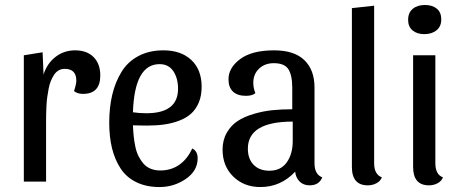

<svg xmlns="http://www.w3.org/2000/svg" viewBox="-20 -733 1856 775"><path d="M241.2 -455.1Q228 -455.1 217 -449Q206.1 -442.9 198.5 -431.4Q190.9 -419.9 185.3 -406.5Q179.7 -393.1 176.3 -374.8Q172.9 -356.4 170.7 -341.1Q168.5 -325.7 167.5 -305.4Q166.5 -285.2 166.3 -272.9Q166 -260.7 166 -244.1V0H76.2V-509.8L151.9 -522L155.8 -432.1Q169.4 -476.1 203.6 -502.9Q237.8 -529.8 283.2 -529.8Q330.6 -529.8 357.7 -502.7Q384.8 -475.6 384.8 -428.2Q384.8 -354 314.9 -354Q293 -354 278.8 -365.2Q288.1 -394 288.1 -407.2Q288.1 -455.1 241.2 -455.1Z M755.9 -133.8Q777.8 -123 777.8 -94.2Q777.8 -43.5 730 -10.7Q682.1 22 624 22Q570.3 22 530.3 2.4Q490.2 -17.1 466.8 -53Q443.4 -88.9 432.1 -134.8Q420.9 -180.7 420.9 -237.8Q420.9 -299.3 433.1 -350.6Q445.3 -401.9 470.5 -442.9Q495.6 -483.9 538.8 -506.8Q582 -529.8 639.6 -529.8Q710.9 -529.8 752.4 -490.7Q793.9 -451.7 793.9 -382.8Q793.9 -346.7 782.5 -319.3Q771 -292 751.5 -274.4Q731.9 -256.8 703.1 -245.8Q674.3 -234.9 642.8 -230.5Q611.3 -226.1 572.8 -226.1Q563.5 -226.1 543 -226.6Q522.5 -227.1 516.6 -227.1Q517.6 -202.6 519.8 -181.9Q522 -161.1 526.6 -139.6Q531.2 -118.2 539.6 -101.8Q547.9 -85.4 559.3 -72.3Q570.8 -59.1 588.1 -52Q605.5 -44.9 627 -44.9Q670.9 -44.9 703.9 -68.1Q736.8 -91.3 755.9 -133.8ZM624 -474.1Q522.9 -474.1 516.6 -279.8Q542 -275.9 570.8 -275.9Q698.7 -275.9 698.7 -375Q698.7 -417 679.7 -445.6Q660.6 -474.1 624 -474.1Z M1171.4 -40Q1113.3 22 1030.8 22Q964.8 22 921.6 -20.3Q878.4 -62.5 878.4 -128.9Q878.4 -167.5 895.3 -197Q912.1 -226.6 938.7 -244.1Q965.3 -261.7 1003.2 -272.9Q1041 -284.2 1078.6 -288.1Q1116.2 -292 1159.7 -292V-377.9Q1159.7 -429.2 1144 -453.6Q1128.4 -478 1085.4 -478Q1048.8 -478 1025.6 -455.8Q1002.4 -433.6 1002.4 -398.9Q1002.4 -378.4 1010.7 -356.9Q998.5 -346.2 972.7 -346.2Q939 -346.2 920.7 -363Q902.3 -379.9 902.3 -413.1Q902.3 -459.5 949.5 -494.6Q996.6 -529.8 1086.4 -529.8Q1168 -529.8 1208.7 -490.2Q1249.5 -450.7 1249.5 -379.9V-74.2Q1249.5 -28.8 1280.8 -17.1Q1268.1 15.1 1229.5 15.1Q1205.1 15.1 1189.5 -0.2Q1173.8 -15.6 1171.4 -40ZM1067.4 -43.9Q1113.8 -43.9 1137.7 -77.9Q1161.6 -111.8 1161.6 -164.1V-242.2Q980.5 -242.2 980.5 -132.8Q980.5 -91.8 1003.7 -67.9Q1026.9 -43.9 1067.4 -43.9Z M1490.2 -710V-74.2Q1490.2 -28.8 1521.5 -17.1Q1515.1 -1.5 1499.3 6.8Q1483.4 15.1 1464.4 15.1Q1400.4 15.1 1400.4 -59.1V-700.2Z M1695.3 -712.9Q1725.1 -712.9 1743.2 -698Q1761.2 -683.1 1761.2 -654.8Q1761.2 -626 1741.9 -610.6Q1722.7 -595.2 1692.4 -595.2Q1663.6 -595.2 1645.5 -610.1Q1627.4 -625 1627.4 -652.8Q1627.4 -682.1 1646.2 -697.5Q1665 -712.9 1695.3 -712.9ZM1737.3 -74.2Q1737.3 -28.3 1768.1 -17.1Q1761.7 -1.5 1746.1 6.8Q1730.5 15.1 1711.4 15.1Q1647.5 15.1 1647.5 -59.1V-509.8H1737.3Z"/></svg>

Font: Sansita Light
Style: Regular
Weight: 300
Designer: Pablo Cosgaya
Foundry: Omnibus-Type
Version: Version 1.006;hotconv 1.0.109;makeotfexe 2.5.65596